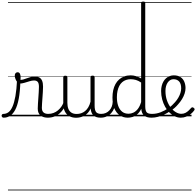

<svg xmlns="http://www.w3.org/2000/svg" viewBox="-101 -1473 2484 2431"><path d="M-55 17Q-67 17 -73.5 9.5Q-80 2 -80.5 -7Q-81 -16 -75 -23.5Q-69 -31 -57 -31Q-23 -31 6 -52Q35 -73 57 -122.5Q79 -172 94 -255Q109 -338 115 -463L157 -441Q153 -310 136 -221.5Q119 -133 90.5 -80.5Q62 -28 25 -5.5Q-12 17 -55 17ZM504 17Q479 17 456 11Q433 5 415 -8.5Q397 -22 387 -44Q377 -66 377 -97Q377 -124 379.5 -159Q382 -194 384.5 -232.5Q387 -271 389.5 -307Q392 -343 392 -374Q392 -419 376.5 -436.5Q361 -454 330 -454Q305 -454 272.5 -444Q240 -434 208 -424.5Q176 -415 150 -415Q134 -415 119.5 -431.5Q105 -448 95.5 -471.5Q86 -495 86 -514Q86 -527 90 -536.5Q94 -546 102.5 -552Q111 -558 122 -558Q142 -558 151 -540Q160 -522 160 -497Q160 -488 159.5 -479Q159 -470 158 -462Q175 -461 195.5 -467Q216 -473 239.5 -482Q263 -491 288 -497.5Q313 -504 339 -504Q375 -504 398 -491Q421 -478 432.5 -449.5Q444 -421 444 -376Q444 -345 441.5 -308.5Q439 -272 436.5 -235Q434 -198 431.5 -165Q429 -132 429 -108Q429 -68 450 -49.5Q471 -31 510 -31Q521 -31 526 -23.5Q531 -16 530.5 -7Q530 2 523.5 9.5Q517 17 504 17ZM0 928H568V938H0ZM0 -20H568V0H0ZM0 -505H568V-500H0ZM0 -1448H568V-1438H0Z M503 17Q492 17 486.5 9.5Q481 2 481.5 -7Q482 -16 489 -23.5Q496 -31 509 -31Q546 -31 577 -43Q608 -55 632 -75Q656 -95 674 -120Q692 -145 702 -172Q706 -183 715 -182.5Q724 -182 730 -174.5Q736 -167 733 -157Q722 -124 702 -93Q682 -62 653.5 -37Q625 -12 587 2.5Q549 17 503 17ZM568 928V938ZM568 -20V0ZM568 -505V-500ZM568 -1448V-1438Z M863 18Q815 18 778 -1.5Q741 -21 720.5 -61.5Q700 -102 700 -166V-496Q700 -505 706 -509.5Q712 -514 725 -514Q739 -514 745.5 -509.5Q752 -505 752 -496V-171Q752 -127 764.5 -95.5Q777 -64 803 -47Q829 -30 870 -30Q899 -30 926 -39Q953 -48 976 -66.5Q999 -85 1017 -115Q1035 -145 1045 -186V-496Q1045 -506 1051.5 -510.5Q1058 -515 1072 -515Q1085 -515 1091 -510.5Q1097 -506 1097 -496V-137Q1097 -78 1115.5 -54.5Q1134 -31 1181 -31Q1191 -31 1195.5 -23.5Q1200 -16 1199.5 -7Q1199 2 1193 9.5Q1187 17 1175 17Q1145 17 1123 10.5Q1101 4 1085.5 -9Q1070 -22 1061 -41.5Q1052 -61 1048 -87L1047 -100Q1032 -66 1010.5 -43Q989 -20 964.5 -7Q940 6 914 12Q888 18 863 18ZM568 928H1239V938H568ZM568 -20H1239V0H568ZM568 -505H1239V-500H568ZM568 -1448H1239V-1438H568Z M1174 17Q1163 17 1157.5 9.5Q1152 2 1152.5 -7Q1153 -16 1160 -23.5Q1167 -31 1180 -31Q1213 -31 1239.5 -43Q1266 -55 1285 -76Q1304 -97 1314.5 -125Q1325 -153 1326 -186Q1327 -198 1336 -201.5Q1345 -205 1353.5 -201.5Q1362 -198 1361 -186Q1360 -142 1345.5 -104.5Q1331 -67 1306.5 -40Q1282 -13 1248 2Q1214 17 1174 17ZM1239 928V938ZM1239 -20V0ZM1239 -505V-500ZM1239 -1448V-1438Z M1516 17Q1461 17 1417 -12Q1373 -41 1348 -98Q1323 -155 1323 -238Q1323 -288 1332.5 -331Q1342 -374 1361 -408.5Q1380 -443 1408 -467.5Q1436 -492 1472.5 -505.5Q1509 -519 1554 -519Q1587 -519 1620 -509Q1653 -499 1686 -480V-1434Q1686 -1444 1692.5 -1448.5Q1699 -1453 1713 -1453Q1726 -1453 1732 -1448.5Q1738 -1444 1738 -1434V-129Q1738 -73 1755.5 -52Q1773 -31 1824 -31Q1833 -31 1837 -23.5Q1841 -16 1840.5 -7Q1840 2 1834.5 9.5Q1829 17 1818 17Q1786 17 1762 10Q1738 3 1722.5 -11Q1707 -25 1698.5 -45.5Q1690 -66 1688 -92V-96Q1666 -50 1636 -25Q1606 0 1575 8.5Q1544 17 1516 17ZM1526 -33Q1558 -33 1588 -47Q1618 -61 1643.5 -93Q1669 -125 1686 -181V-428Q1651 -452 1618.5 -461Q1586 -470 1554 -470Q1522 -470 1494.5 -460.5Q1467 -451 1445.5 -432Q1424 -413 1409.5 -385.5Q1395 -358 1387 -322Q1379 -286 1379 -242Q1379 -180 1395.5 -133Q1412 -86 1444.5 -59.5Q1477 -33 1526 -33ZM1239 928H1880V938H1239ZM1239 -20H1880V0H1239ZM1239 -505H1880V-500H1239ZM1239 -1448H1880V-1438H1239Z M1818 17Q1805 17 1799.5 9.5Q1794 2 1795.5 -7Q1797 -16 1804.5 -23.5Q1812 -31 1824 -31Q1880 -31 1934 -52Q1988 -73 2032 -105Q2040 -110 2046.5 -107Q2053 -104 2057.5 -96.5Q2062 -89 2062 -80.5Q2062 -72 2055 -67Q2021 -43 1981 -24Q1941 -5 1899.5 6Q1858 17 1818 17ZM1880 928V938ZM1880 -20V0ZM1880 -505V-500ZM1880 -1448V-1438Z M2032 -103Q2056 -120 2077 -139.5Q2098 -159 2116 -180Q2140 -207 2157 -236.5Q2174 -266 2183.5 -296Q2193 -326 2193 -354Q2193 -413 2167 -441.5Q2141 -470 2095 -470Q2074 -470 2055.5 -459.5Q2037 -449 2023 -429Q2009 -409 2001.5 -382Q1994 -355 1994 -322Q1994 -256 2012.5 -202.5Q2031 -149 2061 -111Q2091 -73 2126 -52.5Q2161 -32 2194 -32Q2224 -32 2247 -44Q2270 -56 2288 -73.5Q2306 -91 2319 -106Q2327 -115 2335 -114.5Q2343 -114 2352 -107Q2360 -101 2362.5 -93.5Q2365 -86 2359 -77Q2343 -53 2317 -31.5Q2291 -10 2258 3.5Q2225 17 2187 17Q2149 17 2112.5 0Q2076 -17 2044.5 -48Q2013 -79 1989.5 -121.5Q1966 -164 1952.5 -214.5Q1939 -265 1939 -321Q1939 -355 1946.5 -385.5Q1954 -416 1968 -440.5Q1982 -465 2002 -482.5Q2022 -500 2046.5 -509.5Q2071 -519 2099 -519Q2152 -519 2185 -496.5Q2218 -474 2233 -437Q2248 -400 2248 -358Q2248 -324 2236.5 -288.5Q2225 -253 2204 -218.5Q2183 -184 2154 -152Q2134 -128 2109 -106Q2084 -84 2057 -65ZM1880 928H2324V938H1880ZM1880 -20H2324V0H1880ZM1880 -505H2324V-500H1880ZM1880 -1448H2324V-1438H1880Z"/></svg>

Font: Playwrite ID Guides
Style: Regular
Weight: 400
Designer: Veronika Burian, José Scaglione
Foundry: TypeTogether
Version: Version 1.003